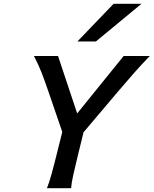

<svg xmlns="http://www.w3.org/2000/svg" viewBox="-20 -999 815 1019"><path d="M288.1 -701.7 389.6 -397 636.2 -701.7H774.9Q724.6 -649.4 691.7 -612.1Q658.7 -574.7 611.8 -519.5L605.5 -512.2L423.3 -296.9L401.9 -209L398.9 -198.2Q377.9 -111.8 368.4 -68.4Q358.9 -24.9 357.4 0H229Q240.2 -26.4 253.9 -76.2Q267.6 -126 288.1 -209L310.5 -298.8L237.3 -512.2Q215.8 -574.7 200.4 -614.3Q185.1 -653.8 160.2 -701.7ZM731 -979 488.8 -778.8H390.6L583 -979Z"/></svg>

Font: Lesson One Medium
Style: Italic
Weight: 500
Italic angle: -14°
Designer: But Ko, Victor Gaultney, Annie Olsen, Julie Remington, Don Collingsworth, Eric Hays, Becca Hirsbrunner
Version: Version 1.100